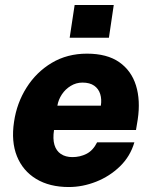

<svg xmlns="http://www.w3.org/2000/svg" viewBox="-20 -743 612 773"><path d="M257 10Q179.5 10 125.8 -22.5Q72 -55 48.2 -114Q24.5 -173 36.5 -252.5Q47.5 -328 86.8 -390.2Q126 -452.5 188.2 -489.8Q250.5 -527 330 -527Q411 -527 460 -492.8Q509 -458.5 527.5 -398.8Q546 -339 534.5 -262L527.5 -219.5H197.5Q192 -184 199.2 -159.8Q206.5 -135.5 225.2 -123Q244 -110.5 271.5 -110.5Q302.5 -110.5 328.5 -123.8Q354.5 -137 371 -170H521Q504.5 -113.5 463 -73.2Q421.5 -33 367 -11.5Q312.5 10 257 10ZM211 -317.5H386Q390 -343 383.5 -364.2Q377 -385.5 359.2 -398Q341.5 -410.5 312 -410.5Q286.5 -410.5 264.8 -397.2Q243 -384 229 -362.8Q215 -341.5 211 -317.5ZM260.5 -591 280.5 -723H438L418.5 -591Z"/></svg>

Font: Public Sans Thin ExtraBold
Style: Italic
Weight: 800
Italic angle: -8°
Version: Version 2.001